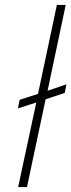

<svg xmlns="http://www.w3.org/2000/svg" viewBox="-20 -763 291 783"><path d="M54 0 128 -345 53 -321 60 -356 135 -380 212 -743H248L174 -393L251 -419L244 -384L166 -358L90 0Z"/></svg>

Font: Saira SemiExpanded Thin
Style: Italic
Weight: 250
Width: 6
Italic angle: -12°
Designer: Hector Gatti with collaboration of the Omnibus-Type team
Foundry: Omnibus-Type
Version: Version 1.101